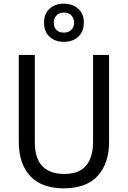

<svg xmlns="http://www.w3.org/2000/svg" viewBox="-20 -1105 694 1042"><path d="M572 -335Q572 -220 511 -151.5Q450 -83 325 -83Q206 -83 144 -149.5Q82 -216 82 -336V-807H169V-333Q169 -161 329 -161Q410 -161 447.5 -206.5Q485 -252 485 -334V-807H572ZM327 -878Q278 -878 248.5 -906Q219 -934 219 -982Q219 -1030 248.5 -1057.5Q278 -1085 327 -1085Q373 -1085 404 -1058Q435 -1031 435 -983Q435 -934 405 -906Q375 -878 327 -878ZM327 -928Q351 -928 366.5 -942.5Q382 -957 382 -982Q382 -1007 366.5 -1022Q351 -1037 327 -1037Q303 -1037 287.5 -1022Q272 -1007 272 -982Q272 -957 286 -942.5Q300 -928 327 -928Z"/></svg>

Font: Noto Sans Kannada UI SemiCondensed
Style: Regular
Weight: 400
Width: 4
Designer: Jelle Bosma - Monotype Design Team
Foundry: Monotype Imaging Inc.
Version: Version 2.005; ttfautohint (v1.8.4.7-5d5b)